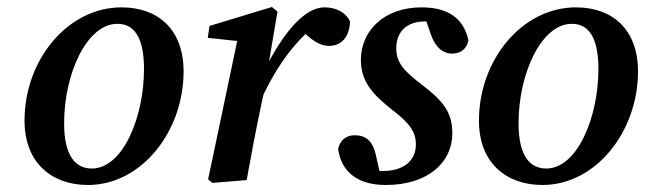

<svg xmlns="http://www.w3.org/2000/svg" viewBox="-20 -514 1847 548"><path d="M231 14C384 14 504 -139 504 -310C504 -432 429 -493 327 -493C173 -493 50 -343 50 -170C50 -47 130 14 231 14ZM242 -33C197 -33 163 -67 163 -162C163 -304 228 -446 315 -446C360 -446 391 -412 391 -317C391 -180 331 -33 242 -33Z M574 -2 586 8 684 0C697 -72 710 -141 725 -212L732 -244C763 -308 800 -367 852 -417C875 -396 896 -383 919 -383C958 -383 978 -413 979 -453C966 -480 938 -493 906 -493C850 -493 793 -423 748 -339L772 -481L756 -494L578 -440L573 -406L657 -397Z M1271 -133C1271 -191 1248 -223 1187 -270C1133 -311 1111 -335 1111 -376C1111 -417 1134 -453 1195 -453H1197L1210 -415C1223 -378 1245 -361 1270 -361C1296 -361 1312 -375 1317 -399C1303 -462 1259 -493 1183 -493C1075 -493 1010 -425 1010 -343C1010 -279 1047 -242 1100 -200C1153 -160 1167 -134 1167 -102C1167 -56 1133 -26 1073 -26C1069 -26 1066 -26 1063 -26L1052 -75C1043 -112 1024 -128 992 -128C968 -128 950 -113 945 -89C954 -24 1000 14 1081 14C1202 14 1271 -51 1271 -133Z M1528 14C1681 14 1801 -139 1801 -310C1801 -432 1726 -493 1624 -493C1470 -493 1347 -343 1347 -170C1347 -47 1427 14 1528 14ZM1539 -33C1494 -33 1460 -67 1460 -162C1460 -304 1525 -446 1612 -446C1657 -446 1688 -412 1688 -317C1688 -180 1628 -33 1539 -33Z"/></svg>

Font: Source Serif Pro Semibold
Style: Italic
Weight: 600
Italic angle: -12°
Designer: Frank Grießhammer
Foundry: Adobe Systems Incorporated
Version: Version 3.001;hotconv 1.0.111;makeotfexe 2.5.65597